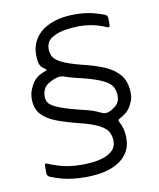

<svg xmlns="http://www.w3.org/2000/svg" viewBox="-78 -742 668 805"><g transform="rotate(-10 255.5 -340.0)"><path d="M223 0Q169 0 128 -10Q95 -19 73 -28Q62 -34 62 -45V-75Q62 -89 72 -84Q87 -77 116 -68Q157 -54 218 -54Q234 -54 257.5 -56Q281 -58 304.5 -65Q328 -72 345.5 -87.5Q363 -103 363 -130Q363 -149 354.5 -166.5Q346 -184 318 -199Q290 -214 229 -229Q181 -241 141 -256Q101 -271 78.5 -295.5Q56 -320 56 -361Q56 -384 63.5 -401.5Q71 -419 78 -429.5Q85 -440 97 -449.5Q109 -459 134 -468Q142 -471 133 -477Q117 -488 113 -496.5Q109 -505 107.5 -516.5Q106 -528 106 -543Q106 -568 116 -592Q126 -616 148 -635.5Q170 -655 206.5 -667.5Q243 -680 296 -680Q338 -680 374 -671Q399 -664 418 -657Q431 -652 431 -641V-611Q431 -599 421 -603Q408 -609 383 -617Q347 -628 302 -628Q277 -628 244.5 -623Q212 -618 187 -602.5Q162 -587 162 -555Q162 -543 167.5 -527.5Q173 -512 200.5 -497Q228 -482 291 -466Q335 -456 376.5 -439.5Q418 -423 443.5 -393.5Q469 -364 469 -312Q469 -294 462.5 -278.5Q456 -263 447.5 -251Q439 -239 430 -233Q423 -227 403 -216Q396 -212 400 -205Q409 -188 413 -173Q418 -156 418 -130Q418 -70 367 -35Q316 0 223 0ZM296 -270Q319 -262 333.5 -254.5Q348 -247 363 -252Q378 -257 394 -270Q413 -285 413 -312Q413 -332 405 -349Q397 -366 368 -381Q339 -396 279 -411Q256 -416 235 -422Q217 -427 205 -431.5Q193 -436 176 -432Q159 -428 136 -414Q111 -397 111 -361Q111 -350 117 -338Q123 -326 151 -313Q179 -300 242 -284Q269 -278 296 -270Z"/></g></svg>

Font: Vivano Light
Style: Regular
Weight: 300
Designer: Joe Prince, Josias Burgherr
Version: Version 2.064;September 19, 2022;FontCreator 14.0.0.2877 64-